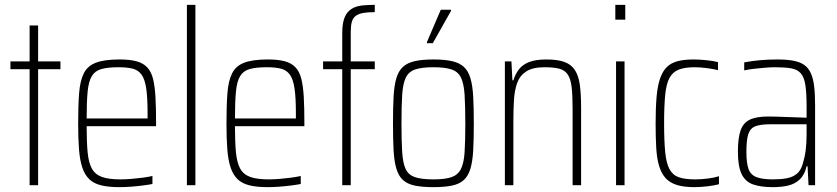

<svg xmlns="http://www.w3.org/2000/svg" viewBox="-20 -763 3449 791"><path d="M102 0V-478H23V-510H102V-658H137V-510H229V-478H137V0Z M472 8Q427 8 396.5 0.5Q366 -7 347.5 -25Q329 -43 319 -73Q309 -103 305.5 -147.5Q302 -192 302 -254Q302 -329 306 -380Q310 -431 325.5 -461.5Q341 -492 376 -505Q411 -518 472 -518Q515 -518 542.5 -510.5Q570 -503 586.5 -485.5Q603 -468 610.5 -438Q618 -408 620.5 -363Q623 -318 623 -256V-243H337Q337 -178 341 -135.5Q345 -93 358.5 -68.5Q372 -44 400 -34Q428 -24 476 -24Q497 -24 521 -26Q545 -28 568 -31Q591 -34 608 -38V-5Q593 -2 570 1Q547 4 521.5 6Q496 8 472 8ZM588 -256V-296Q588 -360 582.5 -398Q577 -436 563.5 -455Q550 -474 527 -480Q504 -486 469 -486Q424 -486 397.5 -478.5Q371 -471 358 -449Q345 -427 341 -385.5Q337 -344 337 -275H606Z M750 0V-743H785V0Z M1083 8Q1038 8 1007.5 0.5Q977 -7 958.5 -25Q940 -43 930 -73Q920 -103 916.5 -147.5Q913 -192 913 -254Q913 -329 917 -380Q921 -431 936.5 -461.5Q952 -492 987 -505Q1022 -518 1083 -518Q1126 -518 1153.5 -510.5Q1181 -503 1197.5 -485.5Q1214 -468 1221.5 -438Q1229 -408 1231.5 -363Q1234 -318 1234 -256V-243H948Q948 -178 952 -135.5Q956 -93 969.5 -68.5Q983 -44 1011 -34Q1039 -24 1087 -24Q1108 -24 1132 -26Q1156 -28 1179 -31Q1202 -34 1219 -38V-5Q1204 -2 1181 1Q1158 4 1132.5 6Q1107 8 1083 8ZM1199 -256V-296Q1199 -360 1193.5 -398Q1188 -436 1174.5 -455Q1161 -474 1138 -480Q1115 -486 1080 -486Q1035 -486 1008.5 -478.5Q982 -471 969 -449Q956 -427 952 -385.5Q948 -344 948 -275H1217Z M1390 0V-478H1311V-510H1390V-625Q1390 -657 1395.5 -678Q1401 -699 1412 -712Q1423 -725 1439 -732Q1455 -739 1476.5 -741Q1498 -743 1524 -743V-713Q1495 -713 1476 -709.5Q1457 -706 1445.5 -697.5Q1434 -689 1429.5 -673Q1425 -657 1425 -631V-510H1524V-478H1425V0Z M1766 8Q1719 8 1688.5 1.5Q1658 -5 1640 -21.5Q1622 -38 1613 -68Q1604 -98 1601.5 -143.5Q1599 -189 1599 -254Q1599 -319 1601.5 -365Q1604 -411 1613 -441Q1622 -471 1640 -487.5Q1658 -504 1688.5 -511Q1719 -518 1766 -518Q1812 -518 1842.5 -511Q1873 -504 1891 -487.5Q1909 -471 1918 -441Q1927 -411 1929.5 -365Q1932 -319 1932 -254Q1932 -189 1929.5 -143.5Q1927 -98 1918 -68Q1909 -38 1891 -21.5Q1873 -5 1842.5 1.5Q1812 8 1766 8ZM1765 -24Q1813 -24 1839.5 -33Q1866 -42 1878.5 -66Q1891 -90 1894 -135.5Q1897 -181 1897 -254Q1897 -327 1894 -373Q1891 -419 1879 -443.5Q1867 -468 1840 -477Q1813 -486 1765 -486Q1718 -486 1691 -477Q1664 -468 1652 -443.5Q1640 -419 1637 -373Q1634 -327 1634 -254Q1634 -181 1637 -135.5Q1640 -90 1651.5 -66Q1663 -42 1690 -33Q1717 -24 1765 -24ZM1739 -585V-590L1796 -723H1838V-718L1763 -585Z M2060 0V-510H2087L2091 -432H2095Q2103 -458 2118 -477.5Q2133 -497 2160 -507.5Q2187 -518 2231 -518Q2278 -518 2306 -507.5Q2334 -497 2349 -473.5Q2364 -450 2369 -412Q2374 -374 2374 -320V0H2339V-315Q2339 -371 2335 -404.5Q2331 -438 2319 -456Q2307 -474 2284 -480Q2261 -486 2223 -486Q2175 -486 2148.5 -469Q2122 -452 2111 -422Q2100 -392 2097.5 -351.5Q2095 -311 2095 -264V0Z M2515 -682V-743H2556V-682ZM2518 0V-510H2553V0Z M2840 8Q2796 8 2767 -1.5Q2738 -11 2721 -30.5Q2704 -50 2695 -80.5Q2686 -111 2683.5 -154.5Q2681 -198 2681 -254Q2681 -318 2685 -364Q2689 -410 2699.5 -440Q2710 -470 2727.5 -487Q2745 -504 2772 -511Q2799 -518 2837 -518Q2861 -518 2890.5 -515Q2920 -512 2938 -507V-474Q2918 -479 2891 -482.5Q2864 -486 2842 -486Q2802 -486 2777 -476.5Q2752 -467 2738.5 -442.5Q2725 -418 2720.5 -372.5Q2716 -327 2716 -256Q2716 -182 2720.5 -136Q2725 -90 2738.5 -65.5Q2752 -41 2777.5 -32.5Q2803 -24 2844 -24Q2869 -24 2896.5 -27.5Q2924 -31 2942 -37V-4Q2924 1 2895 4.5Q2866 8 2840 8Z M3164 8Q3115 8 3083 -3Q3051 -14 3035.5 -45.5Q3020 -77 3020 -138Q3020 -194 3031 -225.5Q3042 -257 3069 -270Q3096 -283 3145 -283Q3158 -283 3177.5 -282.5Q3197 -282 3220 -281Q3243 -280 3264.5 -279.5Q3286 -279 3303 -278V-324Q3303 -380 3298 -412.5Q3293 -445 3279 -461Q3265 -477 3239.5 -481.5Q3214 -486 3172 -486Q3155 -486 3131.5 -484Q3108 -482 3085.5 -479.5Q3063 -477 3046 -473V-506Q3077 -512 3111 -515Q3145 -518 3182 -518Q3221 -518 3248 -513Q3275 -508 3292.5 -496Q3310 -484 3320 -462.5Q3330 -441 3334 -408.5Q3338 -376 3338 -330V0H3311L3307 -78H3303Q3295 -43 3275 -24Q3255 -5 3227 1.5Q3199 8 3164 8ZM3164 -24Q3197 -24 3221 -28.5Q3245 -33 3261.5 -46Q3278 -59 3286 -84Q3295 -113 3299 -142Q3303 -171 3303 -210V-251H3153Q3114 -251 3092.5 -243Q3071 -235 3063 -211Q3055 -187 3055 -138Q3055 -92 3063.5 -67.5Q3072 -43 3096 -33.5Q3120 -24 3164 -24Z"/></svg>

Font: Saira Condensed Thin
Style: Regular
Weight: 250
Width: 3
Designer: Hector Gatti with collaboration of the Omnibus-Type team
Foundry: Omnibus-Type
Version: Version 1.101